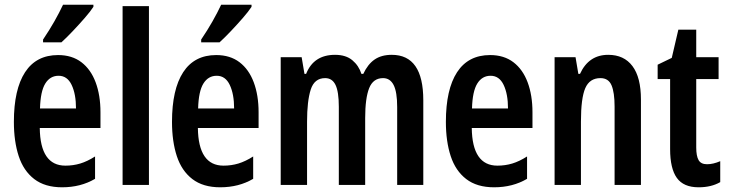

<svg xmlns="http://www.w3.org/2000/svg" viewBox="-20 -786 3097 816"><path d="M227 -552Q286 -552 326 -521.5Q366 -491 386.5 -436Q407 -381 407 -309V-242H149Q151 -82 258 -82Q291 -82 321 -91Q351 -100 384 -121V-26Q323 10 244 10Q171 10 125.5 -25Q80 -60 59.5 -122.5Q39 -185 39 -268Q39 -406 86.5 -479Q134 -552 227 -552ZM229 -464Q193 -464 172.5 -431Q152 -398 150 -325H303Q303 -386 284.5 -425Q266 -464 229 -464ZM377 -757Q364 -737 340 -709.5Q316 -682 289.5 -654Q263 -626 241 -606H163V-618Q190 -658 211 -695Q232 -732 248 -766H377Z M613 0H501V-760H613Z M899 -552Q958 -552 998 -521.5Q1038 -491 1058.5 -436Q1079 -381 1079 -309V-242H821Q823 -82 930 -82Q963 -82 993 -91Q1023 -100 1056 -121V-26Q995 10 916 10Q843 10 797.5 -25Q752 -60 731.5 -122.5Q711 -185 711 -268Q711 -406 758.5 -479Q806 -552 899 -552ZM901 -464Q865 -464 844.5 -431Q824 -398 822 -325H975Q975 -386 956.5 -425Q938 -464 901 -464ZM1049 -757Q1036 -737 1012 -709.5Q988 -682 961.5 -654Q935 -626 913 -606H835V-618Q862 -658 883 -695Q904 -732 920 -766H1049Z M1645 -553Q1779 -553 1779 -360V0H1668V-331Q1668 -395 1653 -424.5Q1638 -454 1608 -454Q1566 -454 1549 -411.5Q1532 -369 1532 -284V0H1420V-332Q1420 -396 1406 -425Q1392 -454 1362 -454Q1316 -454 1300.5 -405Q1285 -356 1285 -269V0H1173V-543H1262L1274 -472H1281Q1313 -553 1404 -553Q1450 -553 1477.5 -530Q1505 -507 1516 -472H1524Q1543 -513 1572 -533Q1601 -553 1645 -553Z M2063 -552Q2122 -552 2162 -521.5Q2202 -491 2222.5 -436Q2243 -381 2243 -309V-242H1985Q1987 -82 2094 -82Q2127 -82 2157 -91Q2187 -100 2220 -121V-26Q2159 10 2080 10Q2007 10 1961.5 -25Q1916 -60 1895.5 -122.5Q1875 -185 1875 -268Q1875 -406 1922.5 -479Q1970 -552 2063 -552ZM2065 -464Q2029 -464 2008.5 -431Q1988 -398 1986 -325H2139Q2139 -386 2120.5 -425Q2102 -464 2065 -464Z M2565 -553Q2632 -553 2668 -505Q2704 -457 2704 -363V0H2592V-333Q2592 -393 2579 -423.5Q2566 -454 2532 -454Q2486 -454 2467.5 -411.5Q2449 -369 2449 -269V0H2337V-543H2426L2438 -472H2445Q2482 -553 2565 -553Z M2985 -88Q3011 -88 3041 -101V-12Q3022 -1 2999 4.5Q2976 10 2949 10Q2885 10 2856.5 -30Q2828 -70 2828 -152V-450H2775V-511L2835 -540L2863 -660H2939V-543H3034V-450H2939V-159Q2939 -123 2949 -105.5Q2959 -88 2985 -88Z"/></svg>

Font: Noto Sans Arabic ExtCond SemBd
Style: Regular
Weight: 600
Width: 2
Designer: Monotype Design Team, Nadine Chahine, Nizar Qandah and Khaled Hosny
Foundry: Monotype Imaging Inc.
Version: Version 2.012; ttfautohint (v1.8.4.7-5d5b)